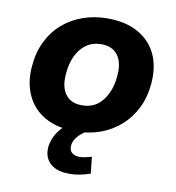

<svg xmlns="http://www.w3.org/2000/svg" viewBox="-80 -581 783 855"><g transform="rotate(10 311.5 -153.5)"><path d="M285 11Q202 11 146 -20.5Q90 -52 63.5 -109Q37 -166 43 -239Q48 -304 72.5 -354Q97 -404 137 -438.5Q177 -473 228.5 -491Q280 -509 338 -509Q421 -509 477 -477.5Q533 -446 559.5 -390.5Q586 -335 580 -260Q575 -195 550 -145Q525 -95 485 -60Q445 -25 394 -7Q343 11 285 11ZM292 -108Q332 -108 360 -128Q388 -148 405 -184.5Q422 -221 425 -267Q430 -325 405.5 -358Q381 -391 331 -391Q292 -391 263.5 -371Q235 -351 218 -315Q201 -279 198 -232Q193 -174 217.5 -141Q242 -108 292 -108ZM289 202Q232 202 203 175Q174 148 177 103Q181 56 215.5 16Q250 -24 302 -45L342 0Q323 9 308.5 21.5Q294 34 285.5 48Q277 62 276 77Q274 98 287 109Q300 120 320 120Q335 120 347.5 117Q360 114 376 110L384 185Q359 193 337.5 197.5Q316 202 289 202Z"/></g></svg>

Font: Nunito Sans 9pt ExtraBold
Style: Italic
Weight: 800
Italic angle: -9°
Version: Version 3.101;gftools[0.9.27]